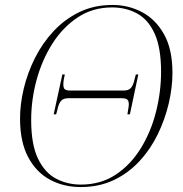

<svg xmlns="http://www.w3.org/2000/svg" viewBox="-20 -745 740 776"><path d="M306 11Q237 11 181.5 -19Q126 -49 93.5 -110.5Q61 -172 61 -266Q61 -324 76 -387Q91 -450 121 -510Q151 -570 196 -618.5Q241 -667 300.5 -696Q360 -725 435 -725Q499 -725 554 -696Q609 -667 643 -606.5Q677 -546 677 -450Q677 -391 662 -327Q647 -263 618 -203Q589 -143 544.5 -94.5Q500 -46 440.5 -17.5Q381 11 306 11ZM307 1Q387 1 447.5 -39Q508 -79 549 -145.5Q590 -212 610.5 -293Q631 -374 631 -455Q631 -551 605.5 -608Q580 -665 535 -690Q490 -715 433 -715Q355 -715 294.5 -675Q234 -635 192 -569Q150 -503 128 -422.5Q106 -342 106 -260Q106 -161 133.5 -104Q161 -47 206.5 -23Q252 1 307 1ZM197 -283 232 -444H242L238 -425Q234 -401 238 -390Q242 -379 263 -379H480Q500 -379 509.5 -390Q519 -401 524 -425L529 -444H539L505 -283H495L498 -302Q503 -326 498.5 -337Q494 -348 474 -348H256Q236 -348 226.5 -337Q217 -326 212 -302L207 -283Z"/></svg>

Font: Noto Serif Display ExtraLight
Style: Italic
Weight: 200
Italic angle: -12°
Designer: Monotype Design Team
Foundry: Monotype Imaging Inc.
Version: Version 2.009